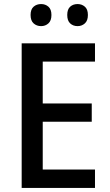

<svg xmlns="http://www.w3.org/2000/svg" viewBox="-20 -928 544 948"><path d="M449 0H87V-714H449V-624H191V-417H433V-327H191V-91H449ZM131 -854Q131 -882 146 -895Q161 -908 183 -908Q204 -908 219 -895Q234 -882 234 -854Q234 -826 219 -812.5Q204 -799 183 -799Q161 -799 146 -812.5Q131 -826 131 -854ZM312 -854Q312 -882 326.5 -895Q341 -908 363 -908Q384 -908 399 -895Q414 -882 414 -854Q414 -826 399 -812.5Q384 -799 363 -799Q341 -799 326.5 -812.5Q312 -826 312 -854Z"/></svg>

Font: Noto Sans Kannada SemiCondensed Medium
Style: Regular
Weight: 500
Width: 4
Designer: Jelle Bosma - Monotype Design Team
Foundry: Monotype Imaging Inc.
Version: Version 2.005; ttfautohint (v1.8.4.7-5d5b)